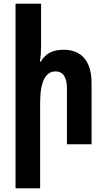

<svg xmlns="http://www.w3.org/2000/svg" viewBox="-20 -780 577 1038"><path d="M202 -760H64V238H197V-226C197 -337 226 -394 280 -394C321 -394 342 -363 342 -300V0H475V-331C475 -452 418 -511 324 -511C261 -511 224 -488 201 -447H196C200 -474 202 -502 202 -529Z"/></svg>

Font: Noto Sans Armenian Condensed
Style: Bold
Weight: 700
Width: 3
Designer: Monotype Design Team
Foundry: Monotype Imaging Inc.
Version: Version 2.008